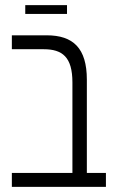

<svg xmlns="http://www.w3.org/2000/svg" viewBox="-20 -725 443 745"><path d="M78 -671H240V-705H78ZM26 0H391V-54H317V-416C317 -538 264 -588 161 -588H26V-534H149C222 -534 261 -504 261 -405V-54H26Z"/></svg>

Font: Noto Sans Hebrew Condensed Light
Style: Regular
Weight: 300
Width: 3
Designer: Monotype Design Team
Foundry: Monotype Imaging Inc.
Version: Version 2.004